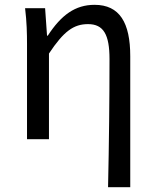

<svg xmlns="http://www.w3.org/2000/svg" viewBox="-20 -577 644 796"><path d="M428 199H520V-344C520 -483 476 -557 372 -557C292 -557 234 -515 178 -429H175L167 -543H84C91 -486 92 -438 92 -394V0H183V-355C244 -447 285 -477 345 -477C409 -477 434 -434 434 -332C434 -175 432 22 428 199Z"/></svg>

Font: Noto Sans Japanese Regular
Style: Regular
Weight: 400
Designer: Ryoko NISHIZUKA (kana & ideographs); Paul D. Hunt (Latin, Greek & Cyrillic); Wenlong ZHANG (bopomofo); Sandoll Communica
Foundry: Adobe Systems Incorporated
Version: Version 1.000;PS 1;hotconv 1.0.78;makeotf.lib2.5.61930